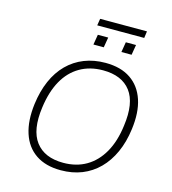

<svg xmlns="http://www.w3.org/2000/svg" viewBox="-137 -1081 1074 1200"><g transform="rotate(15 399.5 -481.0)"><path d="M367 8Q269 8 205 -35.5Q141 -79 115 -159.5Q89 -240 103 -350Q114 -435 143.5 -502.5Q173 -570 220 -617Q267 -664 329 -688.5Q391 -713 466 -713Q565 -713 629 -669.5Q693 -626 719.5 -546Q746 -466 731 -355Q720 -270 689.5 -202.5Q659 -135 612 -88Q565 -41 503.5 -16.5Q442 8 367 8ZM370 -41Q455 -41 519 -78.5Q583 -116 624 -188Q665 -260 678 -364Q699 -514 642 -589Q585 -664 463 -664Q378 -664 313.5 -626.5Q249 -589 209 -517.5Q169 -446 155 -342Q134 -192 191.5 -116.5Q249 -41 370 -41ZM354 -926 361 -970H664L658 -926ZM362 -804 373 -870H440L429 -804ZM543 -804 554 -870H620L609 -804Z"/></g></svg>

Font: Nunito Sans 7pt ExtraLight
Style: Italic
Weight: 250
Italic angle: -9°
Designer: Vernon Adams
Foundry: Vernon Adams
Version: Version 3.101;gftools[0.9.27]